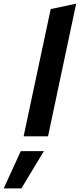

<svg xmlns="http://www.w3.org/2000/svg" viewBox="-132 -750 439 1056"><path d="M-2.2 0 146.8 -700 286.9 -729.9 132.1 0ZM-111.6 286.2 -17.9 81.4H109.3L-14.4 286.2Z"/></svg>

Font: Red Hat Display
Style: Italic
Weight: 300
Italic angle: -12°
Designer: Pentagram, MCKL
Foundry: Pentagram, MCKL
Version: Version 1.023